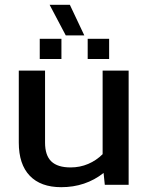

<svg xmlns="http://www.w3.org/2000/svg" viewBox="-20 -767 618 797"><path d="M186 -747H270L330 -620H253ZM145 -606H235V-522H145ZM344 -606H433V-522H344ZM58 -175V-474H167V-175Q167 -122 193 -97Q219 -72 273 -72Q312 -72 346 -86.5Q380 -101 406 -127V-474H514V0H415L410 -49Q335 10 234 10Q149 10 103.5 -37.5Q58 -85 58 -175Z"/></svg>

Font: Kanit
Style: Regular
Weight: 400
Designer: Katatrad Team
Foundry: Cadson Demak
Version: Version 1.001